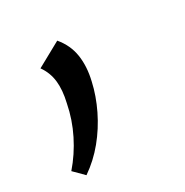

<svg xmlns="http://www.w3.org/2000/svg" viewBox="-93 -197 450 467"><g transform="rotate(-30 132.0 36.5)"><path d="M23 196 -4 169Q23 138 42 100Q61 62 69 21Q77 -13 74 -38.5Q71 -64 56 -85L125 -123Q147 -97 152 -65Q157 -33 148 5Q140 41 122.5 77Q105 113 80 143.5Q55 174 23 196Z"/></g></svg>

Font: Ysabeau Office Medium
Style: Italic
Weight: 500
Italic angle: -12°
Designer: Christian Thalmann (Catharsis Fonts)
Version: Version 2.001;gftools[0.9.30]; featfreeze: tnum,lnum,ss02